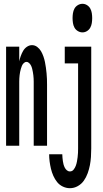

<svg xmlns="http://www.w3.org/2000/svg" viewBox="-20 -765 540 1008"><path d="M413 -595Q400 -595 388.5 -602Q377 -609 371 -620Q365 -631 363 -644Q361 -657 361 -670Q361 -683 363 -696Q365 -709 371 -720Q377 -731 388.5 -738Q400 -745 413 -745Q426 -745 437 -738Q448 -731 454 -720Q460 -709 462 -696Q464 -683 464 -670Q464 -657 462 -644Q460 -631 454 -620Q448 -609 437 -602Q426 -595 413 -595ZM12 0V-520H81V-443Q84 -457 89 -471Q94 -485 101.5 -498Q109 -511 121.5 -519.5Q134 -528 148 -528Q163 -528 175.5 -518.5Q188 -509 195.5 -496Q203 -483 208 -468.5Q213 -454 216 -439.5Q219 -425 221 -410Q223 -395 224.5 -380Q226 -365 226.5 -350Q227 -335 227 -320V0H157V-320Q157 -328 157 -336.5Q157 -345 156.5 -353.5Q156 -362 155 -370.5Q154 -379 152.5 -387Q151 -395 149 -403.5Q147 -412 143.5 -419.5Q140 -427 133.5 -433.5Q127 -440 119 -440Q111 -440 104.5 -433.5Q98 -427 95 -419.5Q92 -412 89.5 -403.5Q87 -395 85.5 -387Q84 -379 83 -370.5Q82 -362 81.5 -353.5Q81 -345 81 -336.5Q81 -328 81 -320V0ZM347 223Q328 223 310 214.5Q292 206 280 191Q268 176 260 158Q252 140 247.5 121Q243 102 240.5 83Q238 64 238 45H307Q307 54 308 63Q309 72 310 80.5Q311 89 313.5 98Q316 107 320 115Q324 123 331 129Q338 135 347 135Q359 135 366.5 125.5Q374 116 378 105Q382 94 384 83Q386 72 387.5 60.5Q389 49 389.5 37.5Q390 26 390 15V-432H320V-520H459V15Q459 37 457.5 59Q456 81 452 102Q448 123 440.5 144Q433 165 420.5 183Q408 201 388.5 212Q369 223 347 223Z"/></svg>

Font: Iosevka SS18 Semibold
Style: Regular
Weight: 600
Monospace: yes
Designer: Belleve Invis
Foundry: Belleve Invis
Version: Version 25.1.1; ttfautohint (v1.8.4)